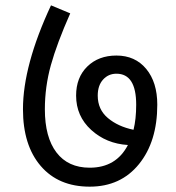

<svg xmlns="http://www.w3.org/2000/svg" viewBox="-20 -700 659 719"><path d="M416 -492Q486 -492 527.5 -442Q569 -392 569 -308Q569 -170 500.5 -85.5Q432 -1 316 -1Q199 -1 132.5 -78.5Q66 -156 66 -291Q66 -455 171 -680L243 -650Q193 -537 170.5 -456Q148 -375 148 -291Q148 -186 191.5 -129Q235 -72 316 -72Q415 -72 459 -157Q378 -162 321.5 -213.5Q265 -265 265 -342Q265 -410 307 -451Q349 -492 416 -492ZM480 -214Q490 -254 490 -308Q490 -424 416 -424Q386 -424 366 -402Q346 -380 346 -342Q346 -290 384 -258Q422 -226 480 -214Z"/></svg>

Font: FiraGO Book
Style: Regular
Weight: 350
Designer: bBox Type
Foundry: bBox Type GmbH
Version: Version 1.001;PS 001.001;hotconv 1.0.88;makeotf.lib2.5.64775